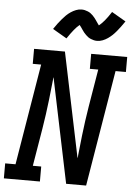

<svg xmlns="http://www.w3.org/2000/svg" viewBox="-72 -1025 753 1072"><g transform="rotate(5 304.5 -489.0)"><path d="M-9 0V-84H49L143 -651H96V-735H269L391 -148Q392 -152 392.5 -156.5Q393 -161 393 -165L405 -276Q410 -317 415.5 -358.5Q421 -400 428 -441L463 -651H416V-735H618V-651H560L452 0H340L218 -587Q217 -583 216.5 -578.5Q216 -574 216 -570L204 -459Q199 -418 193.5 -376.5Q188 -335 181 -294L146 -84H193V0ZM271 -809 192 -855Q204 -873 215 -887.5Q226 -902 236.5 -914Q247 -926 257 -936Q267 -946 281 -955.5Q295 -965 310.5 -971Q326 -977 341 -977Q351 -977 359.5 -975Q368 -973 376.5 -969.5Q385 -966 391.5 -961.5Q398 -957 405 -950Q412 -943 417 -936.5Q422 -930 426.5 -923.5Q431 -917 436 -909.5Q441 -902 445 -897Q460 -909 476 -928Q492 -947 512 -978L591 -932Q579 -914 568 -899.5Q557 -885 547 -873Q537 -861 526.5 -851Q516 -841 502.5 -831.5Q489 -822 473.5 -816Q458 -810 442 -810Q433 -810 424.5 -812Q416 -814 407.5 -817.5Q399 -821 392.5 -825.5Q386 -830 379 -837Q372 -844 366.5 -850.5Q361 -857 357 -863.5Q353 -870 347.5 -877.5Q342 -885 338 -890Q323 -878 307.5 -859Q292 -840 271 -809Z"/></g></svg>

Font: Iosevka Curly Slab MdExObl
Style: Regular
Weight: 500
Width: 7
Italic angle: -9°
Monospace: yes
Designer: Belleve Invis
Foundry: Belleve Invis
Version: Version 11.1.0; ttfautohint (v1.8.3)